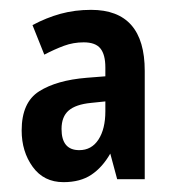

<svg xmlns="http://www.w3.org/2000/svg" viewBox="-20 -742 360 390"><path d="M165 -722Q274 -722 274 -598V-378H218L204 -430Q188 -402 165.5 -387Q143 -372 109 -372Q69 -372 46.5 -403Q24 -434 24 -477Q24 -534 59.5 -556.5Q95 -579 156 -584L194 -587V-605Q194 -631 184 -643.5Q174 -656 150 -656Q129 -656 110 -649Q91 -642 70 -631L46 -691Q74 -706 103 -714Q132 -722 165 -722ZM165 -533Q134 -530 119.5 -517.5Q105 -505 105 -480Q105 -437 141 -437Q166 -437 180 -458.5Q194 -480 194 -516V-536Z"/></svg>

Font: Noto Sans Arabic ExtCond SemBd
Style: Regular
Weight: 600
Width: 2
Designer: Monotype Design Team, Nadine Chahine, Nizar Qandah and Khaled Hosny
Foundry: Monotype Imaging Inc.
Version: Version 2.012; ttfautohint (v1.8.4.7-5d5b)